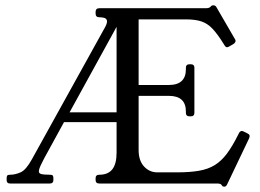

<svg xmlns="http://www.w3.org/2000/svg" viewBox="-20 -691 978 723"><path d="M825 12Q819 12 817 9L813 4Q810 0 795 0H354Q340 0 340 -13V-20Q340 -33 354 -33Q387 -33 403 -53.5Q419 -74 419 -116V-231H221L146 -94Q130 -64 127 -51.5Q124 -39 134 -36Q144 -33 168 -33Q177 -33 179 -29.5Q181 -26 181 -20V-13Q181 0 168 0H18Q5 0 5 -13V-20Q5 -26 7 -29.5Q9 -33 18 -33Q37 -33 57.5 -42Q78 -51 100 -91L377 -591Q385 -607 382.5 -614.5Q380 -622 371.5 -624Q363 -626 354 -626Q340 -626 340 -640V-646Q340 -660 354 -660H754Q766 -660 771 -664L776 -669Q778 -671 784 -671Q791 -671 795 -664L864 -545Q867 -541 867 -537Q867 -531 860 -526L845 -517Q838 -513 835 -513Q830 -513 825 -521L822 -526Q799 -563 780 -583Q761 -603 738 -610.5Q715 -618 681 -618H502V-371H616Q648 -371 664 -386Q680 -401 680 -430V-436Q680 -449 693 -449H699Q712 -449 712 -436V-266Q712 -253 699 -253H693Q680 -253 680 -266V-271Q680 -330 616 -330H502V-126Q502 -86 522.5 -64Q543 -42 572 -42H647Q695 -42 729.5 -48Q764 -54 789 -69.5Q814 -85 834.5 -112.5Q855 -140 877 -184L880 -190Q882 -195 887 -197Q892 -199 899 -195L913 -188Q924 -183 918 -170L835 4Q831 12 825 12ZM242 -268H419V-590Z"/></svg>

Font: Young Serif Light
Style: Regular
Weight: 300
Designer: Bastien Sozeau
Foundry: NBR — Bastien Sozeau
Version: Version 5.001